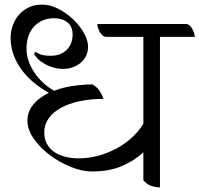

<svg xmlns="http://www.w3.org/2000/svg" viewBox="-20 -806 865 833"><path d="M786 -702Q795 -702 802 -696Q809 -690 814 -681Q819 -672 822 -662.5Q825 -653 825 -646H674V7Q654 7 635 0Q616 -7 602 -24V-145Q563 -109 508.5 -85.5Q454 -62 379 -62Q337 -62 288 -81.5Q239 -101 197 -132.5Q155 -164 127 -203.5Q99 -243 99 -283Q99 -321 123.5 -351.5Q148 -382 192 -403Q160 -421 130 -445Q100 -469 77 -499Q54 -529 40 -565Q26 -601 26 -643Q26 -666 34 -691.5Q42 -717 59 -738Q76 -759 101.5 -772.5Q127 -786 163 -786Q198 -786 233.5 -767.5Q269 -749 297.5 -722Q326 -695 344 -663Q362 -631 362 -604Q362 -580 352.5 -562Q343 -544 328 -532Q313 -520 293.5 -513.5Q274 -507 253 -507Q241 -507 224.5 -510Q208 -513 190.5 -520.5Q173 -528 156.5 -540Q140 -552 129 -570Q129 -578 131.5 -579Q134 -580 136 -580Q152 -570 166 -567Q180 -564 200 -564Q243 -564 269 -589.5Q295 -615 295 -657Q295 -691 272.5 -709Q250 -727 215 -727Q163 -727 129 -692Q95 -657 95 -594Q95 -544 127.5 -494Q160 -444 215 -412Q250 -426 291.5 -432.5Q333 -439 381 -440Q400 -429 411 -413Q422 -397 429 -377Q373 -377 326 -367Q279 -357 245 -338.5Q211 -320 191.5 -293Q172 -266 172 -232Q172 -203 183.5 -182Q195 -161 215 -147Q235 -133 262.5 -126Q290 -119 322 -119Q364 -119 405 -130Q446 -141 483 -160.5Q520 -180 550.5 -207.5Q581 -235 602 -269V-646H441Q433 -646 425.5 -652Q418 -658 413 -667Q408 -676 405 -685.5Q402 -695 402 -702Z"/></svg>

Font: Gotu
Style: Regular
Weight: 400
Designer: Sarang Kulkarni & Kailash Malviya
Foundry: Ek Type
Version: Version 2.320;hotconv 1.0.109;makeotfexe 2.5.65596; ttfautoh